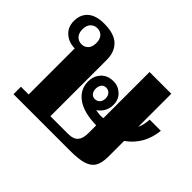

<svg xmlns="http://www.w3.org/2000/svg" viewBox="-125 -756 949 949"><g transform="rotate(45 349.0 -282.0)"><path d="M605 -223V-114Q605 -70 591 -45.5Q577 -21 544 -10.5Q511 0 452 0H55V-52H109V-374Q68 -374 39 -399Q10 -424 10 -467Q10 -513 39.5 -538.5Q69 -564 125 -564Q196 -564 228.5 -532.5Q261 -501 261 -446V-52H386Q421 -52 437 -70Q453 -88 453 -124V-180Q363 -182 317 -216Q271 -250 271 -305Q271 -344 295 -369.5Q319 -395 360 -395Q393 -395 417.5 -372Q442 -349 442 -313Q442 -263 400 -233Q424 -229 436 -229Q447 -229 453 -230V-553H605V-322Q618 -349 620 -387H698Q687 -281 605 -223ZM166 -468Q166 -495 152.5 -509.5Q139 -524 118 -524Q97 -524 83 -509.5Q69 -495 69 -468Q69 -441 83 -426.5Q97 -412 118 -412Q139 -412 152.5 -426.5Q166 -441 166 -468ZM392 -307Q392 -325 382 -336Q372 -347 356 -347Q341 -347 332 -336Q323 -325 323 -307Q323 -289 332 -278Q341 -267 356 -267Q372 -267 382 -278Q392 -289 392 -307Z"/></g></svg>

Font: Trirong
Style: Bold
Weight: 700
Designer: Katatrad Team
Foundry: CadsonDemak
Version: Version 1.001